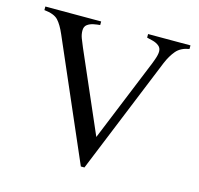

<svg xmlns="http://www.w3.org/2000/svg" viewBox="-93 -698 838 810"><g transform="rotate(15 326.5 -292.5)"><path d="M642.1 -598.6V-583Q604.5 -576.7 585.2 -553.7Q565.9 -530.8 551.8 -497.1L343.3 14.6H327.6L103 -502.9Q86.9 -540.5 69.3 -559.6Q51.8 -578.6 8.3 -583V-598.6H252V-583Q239.3 -582 223.6 -578.9Q208 -575.7 196.8 -567.4Q185.5 -559.1 185.5 -541.5Q185.5 -524.9 191.4 -509Q197.3 -493.2 206.1 -472.7L358.4 -122.6L500.5 -470.7Q505.9 -482.9 513.4 -504.2Q521 -525.4 521 -539.1Q521 -554.7 510 -563.5Q499 -572.3 484.1 -576.4Q469.2 -580.6 457 -583V-598.6Z"/></g></svg>

Font: Scheherazade New
Style: Regular
Weight: 400
Designer: SIL International
Foundry: SIL International
Version: Version 4.000